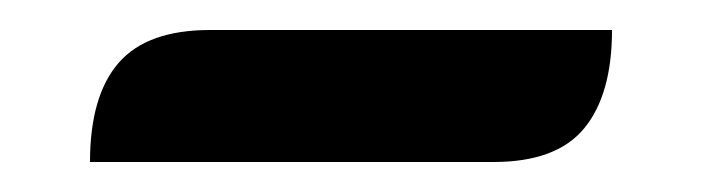

<svg xmlns="http://www.w3.org/2000/svg" viewBox="-20 -654 468 128"><path d="M120 -634H388Q388 -591 369.5 -568.5Q351 -546 309 -546H40Q40 -590 59 -612Q78 -634 120 -634Z"/></svg>

Font: K2D SemiBold
Style: Regular
Weight: 600
Designer: Katatrad Aksorn Co.,Ltd.
Foundry: Cadson Demak Co.,Ltd.
Version: Version 1.000; ttfautohint (v1.6)